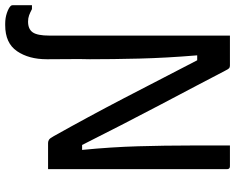

<svg xmlns="http://www.w3.org/2000/svg" viewBox="-152 -637 905 739"><g transform="rotate(90 300.5 -267.5)"><path d="M14 77Q43 77 55.5 59Q68 41 68 -5V-700H183Q190 -700 193.5 -697Q197 -694 204 -680Q227 -635 261 -571Q295 -507 334 -432.5Q373 -358 413 -280.5Q453 -203 489 -131H508Q497 -243 494 -346.5Q491 -450 491 -550V-700H571Q582 -700 582 -689V0H481Q475 0 469 -3.5Q463 -7 455 -22Q382 -152 308.5 -293Q235 -434 163 -574H144Q154 -454 156.5 -350.5Q159 -247 159 -161Q158 -126 158.5 -83Q159 -40 159 -2V5Q159 74 128 119.5Q97 165 28 165H22Q0 165 -19 158.5Q-38 152 -46 144Q-49 141 -49 136V62H-34Q-21 69 -10 73Q1 77 14 77Z"/></g></svg>

Font: Recursive Sn Lnr St
Style: Regular
Weight: 400
Version: Version 1.079;hotconv 1.0.112;makeotfexe 2.5.65598; ttfautoh